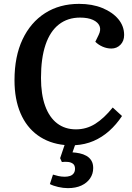

<svg xmlns="http://www.w3.org/2000/svg" viewBox="-20 -738 683 993"><path d="M331 235Q307 235 281 229Q255 223 238 214L254 165Q266 169 282 172.5Q298 176 315 176Q330 176 342 172Q354 168 361 158.5Q368 149 368 135Q368 117 357.5 109Q347 101 331.5 99.5Q316 98 300 100L291 80L314 12Q234 4 175.5 -38Q117 -80 86 -152.5Q55 -225 55 -323Q55 -446 96.5 -534Q138 -622 213 -670Q288 -718 389 -718Q457 -718 509.5 -696.5Q562 -675 592 -639Q622 -603 622 -557Q622 -526 603 -506.5Q584 -487 556 -487Q533 -487 511 -496.5Q489 -506 473 -522L490 -557Q503 -583 495 -603Q487 -623 461 -635Q435 -647 394 -647Q330 -647 284.5 -611.5Q239 -576 215.5 -506.5Q192 -437 192 -335Q192 -250 213.5 -190.5Q235 -131 275.5 -100Q316 -69 373 -69Q427 -69 472.5 -97.5Q518 -126 563 -182L611 -138Q582 -94 545 -61Q508 -28 464 -9Q420 10 368 13L355 50Q373 51 392 55Q411 59 427 68Q443 77 452.5 92.5Q462 108 462 131Q462 161 446 184.5Q430 208 401 221.5Q372 235 331 235Z"/></svg>

Font: Literata 18pt SemiBold
Style: Italic
Weight: 600
Italic angle: -2°
Designer: Latin by Veronika Burian and Jose Scaglione. Greek by Irene Vlachou. Cyrillic by Vera Evstafieva
Foundry: TypeTogether
Version: Version 3.103;gftools[0.9.29]